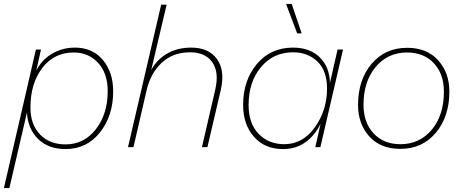

<svg xmlns="http://www.w3.org/2000/svg" viewBox="-41 -754 2372 984"><path d="M343 -510Q433 -510 486 -447Q539 -384 539 -286Q539 -161 471.5 -75.5Q404 10 294 10Q207 10 154.5 -41.5Q102 -93 97 -177L7 210H-21L143 -500H169L145 -392Q173 -448 226 -479Q279 -510 343 -510ZM295 -14Q390 -14 450.5 -92Q511 -170 511 -287Q511 -378 462 -431.5Q413 -485 337 -485Q236 -485 175.5 -405.5Q115 -326 115 -203Q115 -116 164 -65Q213 -14 295 -14Z M939 -510Q1028 -510 1070.5 -452Q1113 -394 1091 -295L1022 0H994L1062 -294Q1083 -384 1047 -435Q1011 -486 934 -486Q845 -486 788 -432.5Q731 -379 711 -294L643 0H615L785 -730H813L734 -395Q762 -448 815 -479Q868 -510 939 -510Z M1454 -734 1505 -583H1482L1425 -734ZM1409 10Q1316 10 1260.5 -53Q1205 -116 1205 -216Q1205 -342 1275.5 -426Q1346 -510 1461 -510Q1547 -510 1597.5 -460.5Q1648 -411 1650 -329L1689 -500H1717L1601 0H1575L1602 -120Q1574 -61 1525 -25.5Q1476 10 1409 10ZM1416 -15Q1511 -15 1573 -102Q1635 -189 1635 -300Q1635 -392 1585.5 -439Q1536 -486 1461 -486Q1360 -486 1296.5 -410Q1233 -334 1233 -215Q1233 -122 1284 -68.5Q1335 -15 1416 -15Z M2011 9Q1909 9 1851.5 -55Q1794 -119 1794 -216Q1794 -345 1863.5 -427Q1933 -509 2046 -509Q2147 -509 2204.5 -445Q2262 -381 2262 -285Q2262 -156 2192.5 -73.5Q2123 9 2011 9ZM2011 -15Q2110 -15 2172 -89.5Q2234 -164 2234 -284Q2234 -375 2182.5 -430Q2131 -485 2045 -485Q1946 -485 1884 -410.5Q1822 -336 1822 -217Q1822 -126 1873.5 -70.5Q1925 -15 2011 -15Z"/></svg>

Font: Elaine Sans ExtraLight
Style: Italic
Weight: 275
Italic angle: -13°
Designer: Wei Huang
Foundry: Wei Huang
Version: Version 2.001;December 24, 2019;FontCreator 12.0.0.2547 64-b